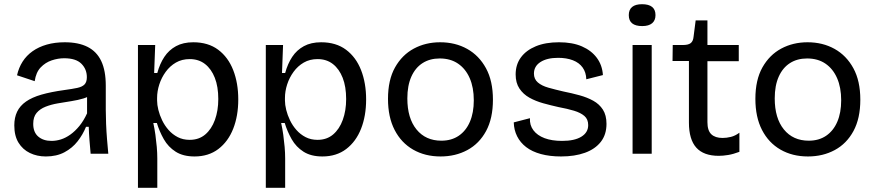

<svg xmlns="http://www.w3.org/2000/svg" viewBox="-20 -731 4162 913"><path d="M198 13Q156 13 122 -3.5Q88 -20 68 -52.5Q48 -85 48 -135Q48 -172 61.5 -200Q75 -228 103.5 -248Q132 -268 177 -281Q222 -294 287 -303Q324 -308 347.5 -313Q371 -318 382 -329.5Q393 -341 393 -364Q393 -402 367 -428Q341 -454 285 -454Q256 -454 226 -444Q196 -434 173.5 -410.5Q151 -387 145 -345L61 -373Q69 -409 87.5 -438Q106 -467 135 -487.5Q164 -508 202.5 -519Q241 -530 288 -530Q353 -530 396.5 -508Q440 -486 461.5 -440.5Q483 -395 483 -324V-209Q483 -178 484.5 -141.5Q486 -105 489 -68.5Q492 -32 495 0H411Q408 -32 405.5 -64Q403 -96 402 -128H389Q374 -91 349 -59Q324 -27 286.5 -7Q249 13 198 13ZM225 -61Q247 -61 269.5 -68Q292 -75 314.5 -91Q337 -107 357.5 -132Q378 -157 394 -192V-292L420 -287Q404 -271 377.5 -263Q351 -255 319 -250Q287 -245 255 -239.5Q223 -234 196.5 -223.5Q170 -213 154 -194Q138 -175 138 -142Q138 -102 162 -81.5Q186 -61 225 -61Z M636 162V-258V-517H718L713 -384H728Q740 -428 761.5 -460.5Q783 -493 817 -511.5Q851 -530 899 -530Q970 -530 1017.5 -494.5Q1065 -459 1089 -397.5Q1113 -336 1113 -258Q1113 -180 1089 -119Q1065 -58 1018.5 -22.5Q972 13 905 13Q851 13 815.5 -9.5Q780 -32 759 -69Q738 -106 726 -146H709Q715 -119 719 -90Q723 -61 725.5 -32.5Q728 -4 728 22V162ZM882 -66Q926 -66 956 -91.5Q986 -117 1002 -161Q1018 -205 1018 -260Q1018 -319 1001.5 -361Q985 -403 955 -426.5Q925 -450 882 -450Q845 -450 816.5 -433.5Q788 -417 768 -389.5Q748 -362 737.5 -329.5Q727 -297 727 -265V-253Q727 -233 733 -208.5Q739 -184 751 -159Q763 -134 781.5 -113Q800 -92 825 -79Q850 -66 882 -66Z M1244 162V-258V-517H1326L1321 -384H1336Q1348 -428 1369.5 -460.5Q1391 -493 1425 -511.5Q1459 -530 1507 -530Q1578 -530 1625.5 -494.5Q1673 -459 1697 -397.5Q1721 -336 1721 -258Q1721 -180 1697 -119Q1673 -58 1626.5 -22.5Q1580 13 1513 13Q1459 13 1423.5 -9.5Q1388 -32 1367 -69Q1346 -106 1334 -146H1317Q1323 -119 1327 -90Q1331 -61 1333.5 -32.5Q1336 -4 1336 22V162ZM1490 -66Q1534 -66 1564 -91.5Q1594 -117 1610 -161Q1626 -205 1626 -260Q1626 -319 1609.5 -361Q1593 -403 1563 -426.5Q1533 -450 1490 -450Q1453 -450 1424.5 -433.5Q1396 -417 1376 -389.5Q1356 -362 1345.5 -329.5Q1335 -297 1335 -265V-253Q1335 -233 1341 -208.5Q1347 -184 1359 -159Q1371 -134 1389.5 -113Q1408 -92 1433 -79Q1458 -66 1490 -66Z M2075 13Q2001 13 1944.5 -19.5Q1888 -52 1856.5 -113Q1825 -174 1825 -261Q1825 -351 1858.5 -410.5Q1892 -470 1948 -500Q2004 -530 2073 -530Q2145 -530 2201.5 -498.5Q2258 -467 2291 -406.5Q2324 -346 2324 -257Q2324 -168 2291.5 -108Q2259 -48 2202.5 -17.5Q2146 13 2075 13ZM2079 -62Q2127 -62 2161.5 -85.5Q2196 -109 2214.5 -152Q2233 -195 2233 -254Q2233 -315 2213.5 -359.5Q2194 -404 2158 -428.5Q2122 -453 2071 -453Q2024 -453 1989.5 -431Q1955 -409 1936 -366.5Q1917 -324 1917 -263Q1917 -169 1960.5 -115.5Q2004 -62 2079 -62Z M2648 13Q2594 13 2552 1.5Q2510 -10 2482 -31.5Q2454 -53 2439 -83Q2424 -113 2423 -149L2500 -169Q2498 -136 2516.5 -111.5Q2535 -87 2569.5 -74Q2604 -61 2653 -61Q2712 -61 2744.5 -81Q2777 -101 2777 -136Q2777 -164 2759 -179.5Q2741 -195 2709.5 -204.5Q2678 -214 2635 -222Q2599 -230 2563 -240Q2527 -250 2497.5 -266.5Q2468 -283 2450 -310Q2432 -337 2432 -377Q2432 -424 2457 -458Q2482 -492 2528 -511Q2574 -530 2638 -530Q2702 -530 2747 -510.5Q2792 -491 2818 -456Q2844 -421 2847 -374L2768 -354Q2767 -387 2750.5 -410Q2734 -433 2704 -444.5Q2674 -456 2634 -456Q2581 -456 2550 -436Q2519 -416 2519 -381Q2519 -355 2537.5 -339Q2556 -323 2588 -314Q2620 -305 2659 -296Q2699 -288 2735.5 -278Q2772 -268 2801 -252Q2830 -236 2847 -209.5Q2864 -183 2864 -142Q2864 -91 2837 -56.5Q2810 -22 2761.5 -4.5Q2713 13 2648 13Z M2988 0V-517H3079V0ZM3034 -607Q3002 -607 2986 -620Q2970 -633 2970 -659Q2970 -685 2986 -698Q3002 -711 3033 -711Q3065 -711 3081 -698Q3097 -685 3097 -659Q3097 -634 3081 -620.5Q3065 -607 3034 -607Z M3398 10Q3326 10 3291 -29Q3256 -68 3256 -148V-441H3178L3179 -517H3228Q3253 -517 3264.5 -526Q3276 -535 3278 -556L3288 -634H3344V-517H3493V-440H3344V-150Q3344 -110 3362.5 -92.5Q3381 -75 3416 -75Q3435 -75 3455.5 -80Q3476 -85 3496 -100V-9Q3467 2 3442.5 6Q3418 10 3398 10Z M3822 13Q3748 13 3691.5 -19.5Q3635 -52 3603.5 -113Q3572 -174 3572 -261Q3572 -351 3605.5 -410.5Q3639 -470 3695 -500Q3751 -530 3820 -530Q3892 -530 3948.5 -498.5Q4005 -467 4038 -406.5Q4071 -346 4071 -257Q4071 -168 4038.5 -108Q4006 -48 3949.5 -17.5Q3893 13 3822 13ZM3826 -62Q3874 -62 3908.5 -85.5Q3943 -109 3961.5 -152Q3980 -195 3980 -254Q3980 -315 3960.5 -359.5Q3941 -404 3905 -428.5Q3869 -453 3818 -453Q3771 -453 3736.5 -431Q3702 -409 3683 -366.5Q3664 -324 3664 -263Q3664 -169 3707.5 -115.5Q3751 -62 3826 -62Z"/></svg>

Font: Bricolage Grotesque
Style: Regular
Weight: 400
Designer: Mathieu Triay
Foundry: Atelier Triay
Version: Version 1.001;gftools[0.9.33.dev8+g029e19f]